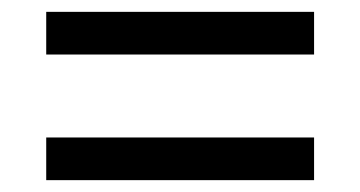

<svg xmlns="http://www.w3.org/2000/svg" viewBox="-20 -519 608 324"><path d="M58 -427H510V-499H58ZM58 -215H510V-287H58Z"/></svg>

Font: Noto Serif Gurmukhi ExtraBold
Style: Regular
Weight: 800
Designer: Vaibhav Singh and the Monotype Design Team
Foundry: Monotype Imaging Inc.
Version: Version 2.004